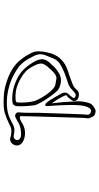

<svg xmlns="http://www.w3.org/2000/svg" viewBox="231 -733 538 1040"><g transform="rotate(-90 500.0 -213.0)"><path d="M419 36Q414 36 411 35Q408 34 404.5 33Q401 32 397 30Q391 27 385.5 15Q380 3 379 -3Q379 -7 379.5 -11.5Q380 -16 381 -21Q381 -24 382 -50Q383 -76 384 -115Q385 -154 386.5 -198Q388 -242 389 -281Q390 -320 390.5 -344.5Q391 -369 391 -370Q389 -375 381 -375Q368 -371 362 -367.5Q356 -364 348 -359Q325 -346 297.5 -346.5Q270 -347 251 -359Q232 -371 232 -390Q232 -406 244 -418Q249 -423 257.5 -426Q266 -429 274 -426Q285 -422 302 -420.5Q319 -419 334 -425Q334 -425 355.5 -435.5Q377 -446 408 -456Q423 -461 447.5 -462Q472 -463 498.5 -461.5Q525 -460 545 -455Q583 -446 615 -431.5Q647 -417 673 -395Q679 -390 685 -383.5Q691 -377 697 -369Q709 -355 718.5 -339Q728 -323 735 -308Q743 -291 742 -268.5Q741 -246 736 -226Q727 -183 705.5 -159Q684 -135 660 -124Q636 -113 617 -108Q611 -106 595.5 -100.5Q580 -95 565 -89Q550 -83 544 -77Q536 -68 527 -60Q520 -55 510.5 -54.5Q501 -54 492 -57Q477 -62 474 -73Q470 -85 479 -96Q487 -107 497 -117Q503 -122 504 -122.5Q505 -123 503 -129Q497 -145 482.5 -168.5Q468 -192 460 -202Q460 -202 462 -186Q464 -170 465.5 -154Q467 -138 467 -138Q469 -106 471 -70Q473 -34 462 0Q458 15 442 25.5Q426 36 419 36ZM516 -144Q524 -122 507 -107Q502 -102 499 -98.5Q496 -95 493 -90Q488 -85 490 -80Q491 -76 499 -73Q510 -70 517 -77Q522 -81 524.5 -83Q527 -85 531 -89Q551 -109 574 -115Q600 -123 628 -134Q656 -145 675 -158Q695 -172 703 -192.5Q711 -213 720 -234Q733 -266 718 -296Q711 -310 702.5 -325.5Q694 -341 683 -355Q672 -368 661 -378Q611 -415 560.5 -430Q510 -445 468.5 -445Q427 -445 402 -437Q391 -434 377 -427.5Q363 -421 353.5 -416Q344 -411 344 -411Q327 -403 313 -404Q299 -405 288 -407.5Q277 -410 269 -404Q256 -393 264 -379.5Q272 -366 300 -368Q317 -369 327.5 -371.5Q338 -374 347 -378Q355 -382 365 -388Q375 -394 384 -398Q388 -400 394 -400Q396 -400 398 -399Q407 -397 410 -390Q413 -384 411 -377Q409 -351 409 -324.5Q409 -298 409 -272Q409 -272 408 -246.5Q407 -221 406 -183Q405 -145 403.5 -106.5Q402 -68 401 -41Q400 -14 399 -11Q398 -7 399 -2.5Q400 2 405 6Q422 18 433.5 3.5Q445 -11 449 -43Q452 -71 451.5 -103Q451 -135 449.5 -163.5Q448 -192 446.5 -210.5Q445 -229 445 -229Q446 -231 446.5 -234Q447 -237 453 -237Q459 -237 469.5 -222.5Q480 -208 490.5 -190Q501 -172 508.5 -158Q516 -144 516 -144ZM450 -295Q446 -321 445 -346Q444 -371 445 -391Q447 -412 468 -415Q538 -421 607 -382Q654 -355 689 -291Q697 -275 699 -260Q701 -245 692 -229Q688 -221 681 -213.5Q674 -206 669 -201Q659 -189 647 -179Q635 -169 621 -161Q598 -148 570.5 -153Q543 -158 529 -171Q517 -183 499.5 -207Q482 -231 467.5 -256Q453 -281 450 -295ZM562 -182Q581 -178 593.5 -176.5Q606 -175 620.5 -185.5Q635 -196 660 -226Q679 -249 675.5 -266Q672 -283 665 -296Q649 -327 633.5 -342Q618 -357 595 -370Q563 -388 536 -394Q509 -400 475 -397Q472 -396 468.5 -394Q465 -392 465 -386Q464 -367 465 -347Q466 -327 471 -302Q473 -292 482 -273.5Q491 -255 504.5 -235Q518 -215 533 -200Q548 -185 562 -182Z"/></g></svg>

Font: Shizuru
Style: Regular
Weight: 400
Version: Version 1.000